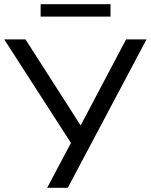

<svg xmlns="http://www.w3.org/2000/svg" viewBox="-24 -892 716 912"><path d="M200 0 322 -230 324 -196 -4 -705H97L370 -279H350L575 -705H672L298 0ZM169 -813V-872H501V-813Z"/></svg>

Font: Mulish Medium
Style: Regular
Weight: 500
Designer: Vernon Adams
Foundry: Vernon Adams
Version: Version 3.603; ttfautohint (v1.8.3)